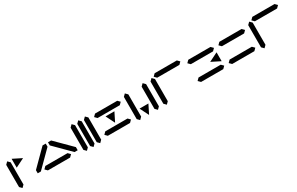

<svg xmlns="http://www.w3.org/2000/svg" viewBox="223 -2195 5658 3657"><g transform="rotate(-30 3052.0 -366.5)"><path d="M48.8 -97.7V-585.9L97.7 -634.8L146.5 -585.9V-97.7L97.7 -48.8ZM195.3 -439.5V-634.8L390.6 -537.1Z M683.6 -195.3H1171.9L1220.7 -146.5L1171.9 -97.7H683.6L634.8 -146.5ZM488.3 -215.3 833.5 -560.5H902.8V-491.7L557.1 -146.5H488.3ZM1367.2 -146.5H1297.9L952.6 -491.7V-560.5H1021.5L1367.2 -215.3Z M1464.8 -97.7V-585.9L1513.7 -634.8L1562.5 -585.9V-97.7L1513.7 -48.8ZM1611.3 -97.7V-585.9L1660.2 -634.8L1709 -585.9V-97.7L1660.2 -48.8ZM1757.8 -97.7V-585.9L1806.6 -634.8L1855.5 -585.9V-97.7L1806.6 -48.8Z M2002 -195.3H2490.2L2539.1 -146.5L2490.2 -97.7H2002L1953.1 -146.5ZM2002 -585.9H2490.2L2539.1 -537.1L2490.2 -488.3H2002L1953.1 -537.1ZM2148.4 -439.5H2343.8L2246.1 -244.1Z M2636.7 -97.7V-585.9L2685.5 -634.8L2734.4 -585.9V-97.7L2685.5 -48.8ZM2783.2 -244.1H2978.5L2880.9 -48.8ZM3027.3 -97.7V-585.9L3076.2 -634.8L3125 -585.9V-97.7L3076.2 -48.8Z M3222.7 -97.7V-585.9L3271.5 -634.8L3320.3 -585.9V-97.7L3271.5 -48.8ZM3369.1 -683.6H3857.4L3906.2 -634.8L3857.4 -585.9H3369.1L3320.3 -634.8Z M4052.7 -195.3H4541L4589.8 -146.5L4541 -97.7H4052.7L4003.9 -146.5ZM4052.7 -585.9H4541L4589.8 -537.1L4541 -488.3H4052.7L4003.9 -537.1ZM4589.8 -439.5V-244.1L4394.5 -341.8Z M4736.3 -195.3H5224.6L5273.4 -146.5L5224.6 -97.7H4736.3L4687.5 -146.5ZM4736.3 -585.9H5224.6L5273.4 -537.1L5224.6 -488.3H4736.3L4687.5 -537.1Z M5371.1 -97.7V-585.9L5419.9 -634.8L5468.8 -585.9V-97.7L5419.9 -48.8ZM5517.6 -683.6H6005.9L6054.7 -634.8L6005.9 -585.9H5517.6L5468.8 -634.8Z"/></g></svg>

Font: BabelStone Centaurian
Style: Regular
Weight: 400
Designer: Andrew West
Foundry: BabelStone
Version: Version 1.01 November 6, 2013